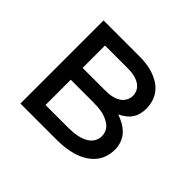

<svg xmlns="http://www.w3.org/2000/svg" viewBox="-124 -684 849 849"><g transform="rotate(45 300.0 -260.0)"><path d="M88 0V-520H311Q333 -520 355 -517.5Q377 -515 398 -508Q419 -501 438 -489.5Q457 -478 471 -460.5Q485 -443 491.5 -421.5Q498 -400 498 -378Q498 -361 494 -344.5Q490 -328 480.5 -314Q471 -300 457 -289.5Q443 -279 428 -272Q448 -265 466.5 -254.5Q485 -244 499.5 -228.5Q514 -213 521 -192.5Q528 -172 528 -151Q528 -126 519.5 -102Q511 -78 494 -60Q477 -42 455 -30Q433 -18 409 -11.5Q385 -5 360.5 -2.5Q336 0 311 0ZM311 -306Q323 -306 334.5 -307Q346 -308 357.5 -311Q369 -314 380 -319.5Q391 -325 399 -333.5Q407 -342 411.5 -353.5Q416 -365 416 -377Q416 -388 411.5 -399.5Q407 -411 398.5 -419.5Q390 -428 379.5 -433Q369 -438 357.5 -441Q346 -444 334.5 -445Q323 -446 311 -446H171V-306ZM311 -74Q325 -74 339.5 -75Q354 -76 368.5 -79Q383 -82 396.5 -87.5Q410 -93 421 -102Q432 -111 438.5 -124.5Q445 -138 445 -152Q445 -152 445 -152Q445 -152 445 -152Q445 -167 439 -180.5Q433 -194 421.5 -203Q410 -212 396.5 -218Q383 -224 368.5 -227Q354 -230 339.5 -231Q325 -232 311 -232H171V-74Z"/></g></svg>

Font: Zed Sans Extended
Style: Regular
Weight: 400
Width: 7
Designer: Belleve Invis
Foundry: Belleve Invis
Version: Version 1.0.0; ttfautohint (v1.8.4)